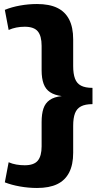

<svg xmlns="http://www.w3.org/2000/svg" viewBox="-20 -828 495 955"><path d="M164 -808Q225 -808 264.5 -789Q304 -770 324 -731Q344 -692 344 -632V-499Q344 -461 353 -437Q362 -413 383 -402Q404 -391 440 -391V-310Q404 -310 383 -299Q362 -288 353 -264.5Q344 -241 344 -202V-68Q344 -9 324 30Q304 69 264.5 88Q225 107 164 107Q122 107 79.5 99.5Q37 92 4 79L23 -21Q41 -13 61.5 -9.5Q82 -6 103 -6Q149 -6 168 -29Q187 -52 187 -100V-221Q187 -261 196 -288Q205 -315 227 -330.5Q249 -346 287 -350Q251 -355 229 -369.5Q207 -384 197 -411Q187 -438 187 -479V-600Q187 -649 168 -672Q149 -695 103 -695Q81 -695 61 -691Q41 -687 23 -679L4 -779Q38 -793 80 -800.5Q122 -808 164 -808Z"/></svg>

Font: Pathway Extreme 72pt
Style: Bold
Weight: 700
Designer: Eduardo Rodriguez Tunni
Foundry: Eduardo Rodriguez Tunni
Version: Version 1.001;gftools[0.9.26]